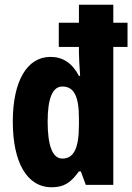

<svg xmlns="http://www.w3.org/2000/svg" viewBox="-20 -780 558 810"><path d="M198 10C251 10 279 -10 313 -57H321L342 0H458V-582H518V-684H458V-760H313V-684H228V-582H313V-559C313 -538 315 -505 318 -460H313C284 -515 244 -540 193 -540C94 -540 34 -438 34 -267C34 -96 93 10 198 10ZM243 -111C203 -111 181 -162 181 -267C181 -366 202 -415 243 -415C292 -415 313 -374 313 -281V-253C313 -154 291 -111 243 -111Z"/></svg>

Font: Noto Sans Armenian ExtraCondensed ExtraBold
Style: Regular
Weight: 800
Width: 2
Designer: Monotype Design Team
Foundry: Monotype Imaging Inc.
Version: Version 2.008